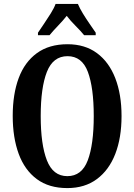

<svg xmlns="http://www.w3.org/2000/svg" viewBox="-20 -951 686 981"><path d="M324 10Q230 10 168 -36Q106 -82 75.5 -165Q45 -248 45 -359Q45 -470 75.5 -552Q106 -634 168.5 -679.5Q231 -725 325 -725Q414 -725 475.5 -679.5Q537 -634 569 -551.5Q601 -469 601 -358Q601 -247 569 -164.5Q537 -82 475 -36Q413 10 324 10ZM324 -51Q398 -51 428.5 -132Q459 -213 459 -358Q459 -503 429 -583.5Q399 -664 325 -664Q251 -664 219.5 -583.5Q188 -503 188 -358Q188 -213 219.5 -132Q251 -51 324 -51ZM174 -784Q187 -803 204.5 -829Q222 -855 239 -882Q256 -909 264 -931H378Q387 -909 403.5 -882Q420 -855 438 -829Q456 -803 469 -784V-771H410Q393 -792 366 -819Q339 -846 321 -870Q302 -846 276 -819Q250 -792 233 -771H174Z"/></svg>

Font: Noto Serif Armenian ExtraCondensed
Style: Bold
Weight: 700
Width: 2
Designer: Monotype Design Team
Foundry: Monotype Imaging Inc.
Version: Version 2.008; ttfautohint (v1.8.4.7-5d5b)